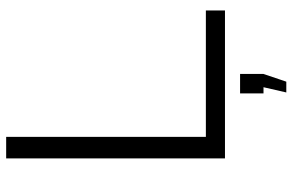

<svg xmlns="http://www.w3.org/2000/svg" viewBox="-183 -567 949 623"><g transform="rotate(-90 291.5 -255.5)"><path d="M89 0H569V-62H159V-710H89ZM303 199H338L363 125V49H300V125H320Z"/></g></svg>

Font: FIGSv2-sans-serif
Style: Regular
Weight: 400
Designer: Matt McInerney, Pablo Impallari, Rodrigo Fuenzalida,Mirko Velimirovic
Foundry: Matt McInerney, Pablo Impallari, Rodrigo Fuenzalida
Version: Version 4.021;hotconv 1.0.109;makeotfexe 2.5.65596